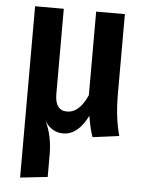

<svg xmlns="http://www.w3.org/2000/svg" viewBox="-53 -572 634 833"><g transform="rotate(5 264.0 -156.0)"><path d="M479 0 364 15Q352 -15 342 -76Q299 10 235 10Q185 10 155 -37Q185 26 185 106V204L66 217V-529H191V-158Q191 -86 244 -86Q297 -86 332 -165V-529H457V-181Q457 -77 479 0Z"/></g></svg>

Font: Fira Sans Condensed Medium
Style: Regular
Weight: 500
Width: 3
Designer: Carrois Corporate & Edenspiekermann AG
Foundry: Carrois Corporate GbR & Edenspiekermann AG
Version: Version 4.203;PS 004.203;hotconv 1.0.88;makeotf.lib2.5.64775